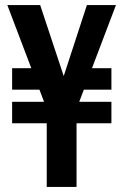

<svg xmlns="http://www.w3.org/2000/svg" viewBox="-20 -740 488 760"><path d="M165 0V-309L9 -720H139L268 -331H197L324 -720H439L283 -309V0ZM28 -252V-337H421V-252ZM197 -385H28V-470H174ZM294 -470H421V-385H266Z"/></svg>

Font: Instrument Sans Condensed SemiBold
Style: Regular
Weight: 600
Width: 3
Designer: Rodrigo Fuenzalida
Foundry: fragTYPE
Version: Version 1.000;gftools[0.9.28]